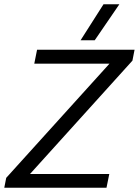

<svg xmlns="http://www.w3.org/2000/svg" viewBox="-26 -876 648 896"><path d="M350 -688 457 -856H531L416 -688ZM-6 0 3 -46 485 -579H134L147 -644H602L592 -593L114 -64H484L471 0Z"/></svg>

Font: Kanit Light
Style: Italic
Weight: 300
Italic angle: -12°
Designer: Katatrad Team
Foundry: CadsonDemak
Version: Version 2.000; ttfautohint (v1.8.3)